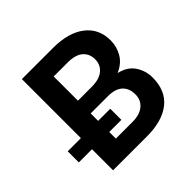

<svg xmlns="http://www.w3.org/2000/svg" viewBox="-179 -905 1080 1080"><g transform="rotate(-45 361.5 -364.5)"><path d="M403.8 -1.8H133.9V-727.3H381.7Q503.6 -727.3 572.4 -674.4Q641.3 -621.4 641.3 -528.1Q641.3 -478.3 616.3 -435.7Q591.3 -393.1 538.7 -370.7Q602.3 -355.5 631.4 -311.3Q660.5 -267 660.5 -213.4Q660.5 -109 592.9 -55.4Q525.2 -1.8 403.8 -1.8ZM271 -611.2V-418.3L392.8 -418.7Q446.4 -421.2 475.3 -447.1Q504.3 -473 504.3 -515.3Q504.3 -558.2 474.3 -584.7Q444.2 -611.2 381.7 -611.2ZM524.9 -215.2Q524.9 -263.5 495.6 -290.3Q466.3 -317.1 408.7 -317.1H271V-116.8H403.8Q460.6 -116.8 492.7 -143.3Q524.9 -169.7 524.9 -215.2ZM367.5 -257.8V-169.4H29.1V-257.8Z"/></g></svg>

Font: Interface
Style: Bold
Weight: 700
Designer: Rasmus Andersson
Foundry: rsms
Version: Version 1.8